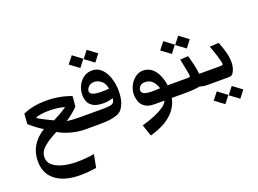

<svg xmlns="http://www.w3.org/2000/svg" viewBox="-137 -970 2226 1656"><g transform="rotate(-20 975.5 -142.0)"><path d="M420.4 -242.2Q391.6 -251 353.8 -255.1Q315.9 -259.3 282.2 -259.3Q206.5 -259.3 162.1 -242.2L161.1 -235.8Q188.5 -218.8 226.6 -199.5Q264.6 -180.2 295.9 -165.5Q360.8 -196.8 419.4 -236.3ZM350.6 356.4Q205.1 356.4 124.5 294.4Q43.9 232.4 43.9 119.1Q43.9 -35.2 188 -125Q159.7 -142.1 130.6 -163.6Q101.6 -185.1 68.8 -213.9L75.2 -307.6Q121.6 -329.1 176 -339.1Q230.5 -349.1 287.6 -349.1Q411.6 -349.1 518.1 -307.6L509.8 -213.9Q481.4 -185.5 453.9 -163.6Q426.3 -141.6 397 -122.1Q427.7 -117.7 459.5 -116.2Q491.2 -114.7 523.4 -114.7H560.1Q579.6 -114.7 588.1 -101.8Q596.7 -88.9 596.7 -56.2Q596.7 -26.4 587.4 -13.2Q578.1 0 560.1 0H528.3Q460.4 0 394.8 -17.8Q329.1 -35.6 280.8 -64.9Q204.6 -26.9 156.7 14.2Q108.9 55.2 108.9 107.4Q108.9 153.3 145.3 182.4Q181.6 211.4 239.3 225.1Q296.9 238.8 360.8 238.8Q402.3 238.8 443.4 235.1Q484.4 231.4 520 225.1L497.1 343.8Q419.9 356.4 350.6 356.4Z M801.3 -512.2 716.8 -574.7 769 -641.1 852.5 -578.6ZM664.1 -512.2 579.6 -574.7 631.8 -641.1 715.3 -578.6ZM560.1 0Q542 0 532.7 -13.2Q523.4 -26.4 523.4 -56.2Q523.4 -88.9 532 -101.8Q540.5 -114.7 560.1 -114.7H713.9Q761.7 -114.7 787.6 -118.2Q813.5 -121.6 824 -134Q834.5 -146.5 836.9 -172.4Q814.5 -165.5 795.2 -161.9Q775.9 -158.2 752.4 -158.2Q688.5 -158.2 655.8 -177.5Q623 -196.8 611.6 -225.8Q600.1 -254.9 600.1 -283.7Q600.1 -333 619.9 -372.6Q639.6 -412.1 673.8 -435.3Q708 -458.5 750 -458.5Q800.8 -458.5 835.9 -423.6Q871.1 -388.7 889.4 -332.3Q907.7 -275.9 907.7 -211.9Q907.7 -181.2 903.6 -155.3Q899.4 -129.4 892.6 -108.9Q880.4 -76.2 864.7 -54.9Q849.1 -33.7 815.4 -21Q785.2 -9.3 744.1 -4.6Q703.1 0 650.4 0ZM662.1 -299.8Q662.1 -282.7 676.8 -273.4Q691.4 -264.2 714.4 -260.7Q737.3 -257.3 761.7 -257.3Q782.2 -257.3 800.5 -258.1Q818.8 -258.8 835.4 -259.8Q828.1 -309.6 797.9 -334.2Q767.6 -358.9 737.8 -358.9Q701.2 -358.9 681.6 -339.6Q662.1 -320.3 662.1 -299.8Z M1036.6 242.7 1000.5 136.7Q1072.8 116.7 1123.3 94.7Q1173.8 72.8 1205.6 50.3Q1238.3 26.9 1249.5 0H1159.7Q1101.1 0 1070.8 -22.2Q1040.5 -44.4 1029.8 -75.7Q1019 -106.9 1019 -134.8Q1019 -181.2 1039.3 -220.5Q1059.6 -259.8 1092 -283.4Q1124.5 -307.1 1161.1 -307.1Q1209.5 -307.1 1242.7 -279.5Q1275.9 -252 1294.9 -208Q1314 -164.1 1320.8 -114.7H1372.6Q1392.1 -114.7 1400.6 -101.8Q1409.2 -88.9 1409.2 -56.2Q1409.2 -26.4 1399.9 -13.2Q1390.6 0 1372.6 0H1316.9Q1304.2 63 1263.7 112.3Q1230 153.8 1174.1 186.8Q1118.2 219.7 1036.6 242.7ZM1082 -153.8Q1082 -133.3 1104.5 -122.1Q1127 -110.8 1184.6 -110.8Q1199.7 -110.8 1216.3 -111.6Q1232.9 -112.3 1250.5 -113.3Q1238.3 -154.8 1211.9 -181.2Q1185.5 -207.5 1146.5 -207.5Q1112.3 -207.5 1097.2 -189.5Q1082 -171.4 1082 -153.8Z M1584.5 -356.4 1500 -418.9 1552.2 -485.4 1635.7 -422.9ZM1447.3 -356.4 1362.8 -418.9 1415 -485.4 1498.5 -422.9ZM1372.6 0Q1354.5 0 1345.2 -13.2Q1335.9 -26.4 1335.9 -56.2Q1335.9 -88.9 1344.5 -101.8Q1353 -114.7 1372.6 -114.7H1507.3Q1524.4 -114.7 1526.9 -121.6Q1529.3 -128.4 1524.4 -153.3L1498.5 -286.1L1572.3 -290.5Q1583.5 -251 1594.7 -204.8Q1606 -158.7 1609.9 -114.7H1653.8Q1673.3 -114.7 1681.9 -101.8Q1690.4 -88.9 1690.4 -56.2Q1690.4 -26.4 1681.2 -13.2Q1671.9 0 1653.8 0H1642.6Q1624 0 1606 -2.9Q1587.9 -5.9 1573.7 -10.3Q1548.3 -4.4 1511.2 -2.2Q1474.1 0 1421.9 0Z M1870.1 208.5 1785.6 146 1837.9 79.6 1921.4 142.1ZM1732.9 208.5 1648.4 146 1700.7 79.6 1784.2 142.1ZM1653.8 0Q1635.7 0 1626.5 -13.2Q1617.2 -26.4 1617.2 -56.2Q1617.2 -88.9 1625.7 -101.8Q1634.3 -114.7 1653.8 -114.7H1802.2Q1822.8 -114.7 1826.9 -120.4Q1831.1 -126 1824.7 -152.3Q1819.8 -173.8 1807.4 -213.4Q1794.9 -252.9 1775.9 -302.7L1858.9 -308.1Q1882.3 -251 1894.3 -203.4Q1906.2 -155.8 1906.2 -112.8Q1906.2 -91.3 1901.6 -71.3Q1897 -51.3 1889.6 -35.6Q1879.4 -13.7 1868.7 -6.8Q1857.9 0 1837.9 0Z"/></g></svg>

Font: Markazi Text
Style: Bold
Weight: 700
Designer: Borna Izadpanah (Arabic designer), Fiona Ross (Arabic design director) and Florian Runge (Latin designer)
Foundry: Borna Izadpanah and Florian Runge
Version: Version 1.001; ttfautohint (v1.8.3)